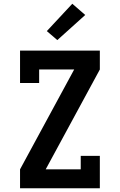

<svg xmlns="http://www.w3.org/2000/svg" viewBox="-20 -1005 640 1025"><path d="M87 0V-101L376 -634H189V-562H87V-735H513V-634L224 -101H411V-173H513V0ZM286 -791 230 -839 366 -985 435 -925Z"/></svg>

Font: Iosevka Etoile
Style: Bold
Weight: 700
Designer: Belleve Invis
Foundry: Belleve Invis
Version: Version 28.1.0; ttfautohint (v1.8.4)